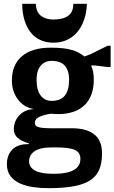

<svg xmlns="http://www.w3.org/2000/svg" viewBox="-20 -800 598 1003"><path d="M513 1Q513 -65 473 -97.5Q433 -130 355 -130H247Q223 -130 207 -131.5Q191 -133 181 -136Q171 -139 166.5 -144Q162 -149 162 -157Q162 -179 186.5 -190Q211 -201 247 -206Q257 -205 265.5 -204.5Q274 -204 284 -204Q330 -204 365 -216.5Q400 -229 423.5 -252.5Q447 -276 458.5 -309.5Q470 -343 470 -385Q470 -407 466.5 -424.5Q463 -442 456 -458H475L542 -450H558V-561H542L453 -517L421 -505Q407 -516 391.5 -524.5Q376 -533 355.5 -539Q335 -545 308 -548Q281 -551 244 -551Q194 -551 156 -539Q118 -527 92.5 -504.5Q67 -482 54.5 -450.5Q42 -419 42 -379Q42 -324 72.5 -282Q103 -240 157 -230Q128 -229 108 -218Q88 -207 75.5 -191.5Q63 -176 57.5 -158.5Q52 -141 52 -126Q52 -98 72 -80Q92 -62 131 -51V-47Q72 -48 44 -18.5Q16 11 16 57Q16 95 34.5 119.5Q53 144 84 158Q115 172 153.5 177.5Q192 183 233 183Q309 183 362.5 173.5Q416 164 449.5 143Q483 122 498 87Q513 52 513 1ZM253 -30H269Q305 -30 330 -27Q355 -24 370.5 -17Q386 -10 393 1.5Q400 13 400 30Q400 69 365 88.5Q330 108 261 108Q194 108 163 91Q132 74 132 42Q132 10 160.5 -10Q189 -30 253 -30ZM171 -383Q171 -431 192.5 -456.5Q214 -482 249 -482Q297 -482 319 -456.5Q341 -431 341 -383Q341 -329 319 -301Q297 -273 249 -273Q214 -273 192.5 -301Q171 -329 171 -383ZM434 -780H363Q363 -736 335.5 -717Q308 -698 259 -698Q220 -698 194.5 -717Q169 -736 167 -780H96Q96 -735 107 -697.5Q118 -660 138.5 -633Q159 -606 189.5 -591.5Q220 -577 259 -577Q296 -577 327.5 -590.5Q359 -604 382 -630.5Q405 -657 418.5 -694.5Q432 -732 434 -780Z"/></svg>

Font: GradeGX
Style: Regular
Weight: 100
Width: 1
Designer: Adam Twardoch
Foundry: Adam Twardoch
Version: Version 2.002; DEVELOPMENT